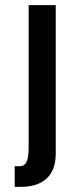

<svg xmlns="http://www.w3.org/2000/svg" viewBox="-20 -520 309 744"><path d="M37 204H61C140 204 196 167 196 76V-500H91V46C91 86 88 124 57 124H37Z"/></svg>

Font: Perun Medium
Style: Regular
Weight: 500
Foundry: Copyright (c) Stefan Peev, Context Ltd, 2016
Version: Version 1.089